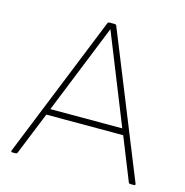

<svg xmlns="http://www.w3.org/2000/svg" viewBox="-108 -835 903 936"><g transform="rotate(15 343.5 -367.0)"><path d="M37 0Q33 0 31 -2.5Q29 -5 31 -9L321 -728Q323 -734 331 -734H356Q364 -734 366 -728L656 -9Q657 -8 657 -5Q657 0 650 0H633Q625 0 623 -6L537 -221H149L62 -6Q60 0 52 0ZM343 -704 161 -252H524Z"/></g></svg>

Font: LINE Seed Sans KR Thin
Style: Regular
Weight: 250
Designer: LINE BX Design & Sandoll Inc & Dalton Maag Ltd
Foundry: Sandoll Inc.
Version: Version 1.000